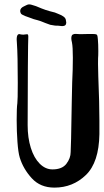

<svg xmlns="http://www.w3.org/2000/svg" viewBox="-20 -858 473 875"><path d="M282 -755Q282 -739 263 -739Q258 -739 244 -741Q233 -740 209 -745L187 -753Q164 -763 147.5 -767Q131 -771 125 -774Q112 -778 94.5 -785Q77 -792 75 -797Q72 -803 72 -808Q72 -822 91 -830Q105 -838 113 -838Q120 -838 129.5 -834.5Q139 -831 144 -830Q172 -818 188.5 -812.5Q205 -807 230 -801Q234 -799 246 -794.5Q258 -790 268 -783.5Q278 -777 280 -768Q282 -758 282 -755ZM106 -288Q106 -230 120.5 -184Q135 -138 161 -112Q187 -86 219 -86Q263 -86 282.5 -111.5Q302 -137 302 -165L304 -226Q307 -376 307 -392Q307 -415 309 -483Q312 -540 312 -595Q312 -644 308 -664Q305 -676 305 -683Q305 -697 311.5 -700.5Q318 -704 324.5 -703.5Q331 -703 333 -703Q343 -702 355.5 -702.5Q368 -703 378 -703H404Q420 -703 422.5 -698.5Q425 -694 426 -679Q428 -657 428 -625Q428 -603 427 -593Q426 -583 428 -509Q433 -387 433 -308V-247Q431 -118 371.5 -60.5Q312 -3 228 -3Q164 -3 125 -45.5Q86 -88 70 -140Q63 -163 59.5 -211.5Q56 -260 56 -311Q56 -368 59 -387Q61 -401 61 -480Q61 -606 57 -662Q56 -668 56 -678Q56 -709 75 -701L86 -700Q90 -700 94.5 -701Q99 -702 104 -702Q109 -702 109 -691Q108 -679 107 -551Q106 -423 106 -288Z"/></svg>

Font: Barrio
Style: Regular
Weight: 400
Designer: Pablo Cosgaya & Sergio Jimenez
Foundry: Pablo Cosgaya & Sergio Jimenez
Version: Version 1.005